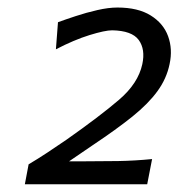

<svg xmlns="http://www.w3.org/2000/svg" viewBox="-20 -791 474 510"><path d="M46 -301.5 56 -354.5Q80.5 -369 105.5 -385.5Q130.5 -402 156 -419.5Q245.5 -482.5 296.2 -526Q347 -569.5 358 -620.5Q366.5 -660 348.5 -684.8Q330.5 -709.5 278 -710.5Q259 -710.5 217.8 -697.8Q176.5 -685 128.5 -660L134 -732Q153 -739 181 -748.2Q209 -757.5 238.5 -764.2Q268 -771 292 -771Q346.5 -771 380.2 -750Q414 -729 426.5 -694.8Q439 -660.5 430.5 -621Q422.5 -582 398.2 -548.8Q374 -515.5 331.8 -481.5Q289.5 -447.5 226.5 -405.5L163.5 -362.5H203Q248 -362.5 293.5 -363.2Q339 -364 384 -368.5L371 -301.5Z"/></svg>

Font: Commissioner Flair
Style: Italic
Weight: 400
Italic angle: -12°
Designer: Kostas Bartsokas
Foundry: Kostas Bartsokas
Version: Version 1.000; ttfautohint (v1.8.3)